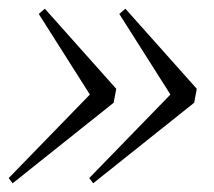

<svg xmlns="http://www.w3.org/2000/svg" viewBox="-29 -459 492 441"><path d="M259 -439 423 -255 417 -223 185 -38 176 -50 382 -262 375 -222 245 -427ZM74 -439 238 -255 232 -223 0 -38 -9 -50 197 -262 190 -222 60 -427Z"/></svg>

Font: Source Serif 4 60pt
Style: Italic
Weight: 400
Italic angle: -12°
Version: Version 4.004;hotconv 1.0.116;makeotfexe 2.5.65601